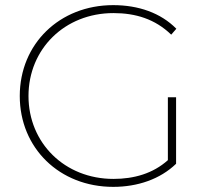

<svg xmlns="http://www.w3.org/2000/svg" viewBox="-20 -724 814 748"><path d="M634 -100C576 -48 502 -27 422 -27C232 -27 91 -167 91 -350C91 -533 232 -673 422 -673C508 -673 584 -650 647 -589L667 -612C606 -674 519 -704 421 -704C212 -704 57 -553 57 -350C57 -147 212 4 421 4C516 4 604 -26 666 -86V-345H634Z"/></svg>

Font: Talent ExtraLight
Style: Regular
Weight: 200
Designer: Mike Powis
Version: Version 1.001;hotconv 1.0.109;makeotfexe 2.5.65596